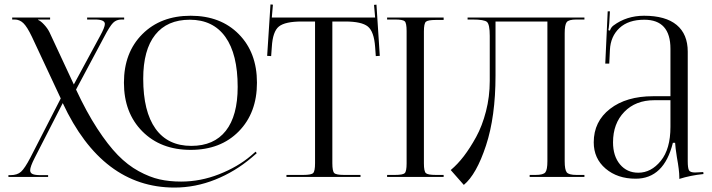

<svg xmlns="http://www.w3.org/2000/svg" viewBox="-20 -798 3210 866"><path d="M1057 -205.5Q975 -122 840 -122Q705 -122 622 -205.5Q539 -289 539 -425Q539 -561 622 -644Q705 -727 840 -727Q975 -727 1057 -644Q1139 -561 1139 -425Q1139 -289 1057 -205.5ZM843 -140Q945 -140 998.5 -208Q1052 -276 1052 -406Q1052 -554 996.5 -631.5Q941 -709 836 -709Q734 -709 680 -641Q626 -573 626 -443Q626 -295 681.5 -217.5Q737 -140 843 -140ZM263 -333 137 -87Q116 -46 116 -30Q116 -18 127 -13Q138 -8 163 -8H197V0H18V-8H27Q58 -8 75 -23.5Q92 -39 117 -87L254 -354L124 -632Q102 -678 85 -694Q68 -710 46 -710H35V-719H206V-710H152V-708Q163 -704 178.5 -687.5Q194 -671 203 -653L313 -417L431 -635Q453 -675 453 -690Q453 -710 408 -710H373V-719H540V-710H528Q505 -710 490 -695Q475 -680 450 -632L323 -394Q370 -293 418.5 -218.5Q467 -144 511.5 -98.5Q556 -53 605.5 -26Q655 1 699.5 11Q744 21 797 21Q884 21 968 -12Q1052 -45 1111 -95L1133 -114L1138 -107L1116 -88Q1041 -24 951 12Q861 48 767 48Q441 48 263 -333Z M1272 0V-9H1348Q1384 -9 1392.5 -17.5Q1401 -26 1401 -62V-701H1341Q1266 -701 1238 -678.5Q1210 -656 1206 -586L1203 -545L1185 -546L1200 -778L1211 -777L1206 -719H1672L1667 -776L1678 -777L1693 -546L1675 -545L1672 -586Q1667 -656 1639 -678.5Q1611 -701 1537 -701H1479V-62Q1479 -26 1487.5 -17.5Q1496 -9 1532 -9H1606V0Z M1726 0V-9H1761Q1797 -9 1805.5 -17Q1814 -25 1814 -61V-658Q1814 -694 1805.5 -702Q1797 -710 1761 -710H1726V-719H1981V-708H1946Q1910 -708 1901 -700Q1892 -692 1892 -656V-61Q1892 -25 1901 -17Q1910 -9 1946 -9H1981V0Z M2089 -719H2175H2449H2616V-710H2580Q2545 -710 2536 -698Q2527 -686 2527 -648V-71Q2527 -33 2536 -21Q2545 -9 2580 -9H2616V0H2369V-9H2396Q2431 -9 2440 -21Q2449 -33 2449 -71V-701H2215V-457Q2215 -272 2172 -141.5Q2129 -11 2072 36L2013 -31Q2044 -57 2072 -93.5Q2100 -130 2127.5 -180Q2155 -230 2172 -296Q2189 -362 2189 -433V-636Q2189 -688 2176.5 -699Q2164 -710 2111 -710H2089Z M3004 -364V-578Q3004 -709 2886 -709Q2814 -709 2774 -671.5Q2734 -634 2731 -573L2728 -511H2710L2721 -747H2731L2728 -694Q2726 -670 2724 -662L2731 -660Q2736 -675 2747 -683Q2806 -727 2885 -727Q2982 -727 3032 -685.5Q3082 -644 3082 -565V-71Q3082 -40 3087.5 -30Q3093 -20 3115 -20L3135 -21L3152 -22L3153 -13Q3094 -7 3044 9V1Q3044 -29 3033 -89Q3026 -134 3025 -154H3015Q2975 8 2847 8Q2765 8 2711.5 -37.5Q2658 -83 2658 -156Q2658 -250 2731.5 -307Q2805 -364 2926 -364ZM3004 -346H2931Q2847 -346 2796 -293.5Q2745 -241 2745 -156Q2745 -94 2776.5 -56.5Q2808 -19 2859 -19Q2917 -19 2960.5 -72.5Q3004 -126 3004 -226Z"/></svg>

Font: FoglihtenNo06
Style: Regular
Weight: 500
Designer: gluk (gluksza@wp.pl)
Foundry: gluk (gluksza@wp.pl)
Version: Version 0.76